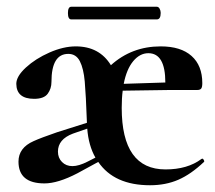

<svg xmlns="http://www.w3.org/2000/svg" viewBox="-20 -531 629 563"><path d="M149.9 -86.4Q149.9 -67.9 161.9 -55.9Q173.8 -43.9 192.4 -43.9Q210.9 -43.9 236.8 -57.1L259.8 -68.8Q239.7 -104 235.8 -153.8L193.8 -139.2Q149.9 -122.6 149.9 -86.4ZM415 -375Q390.1 -375 370.6 -351.6Q351.1 -328.1 342.8 -285.2L464.8 -289.1Q464.8 -375 415 -375ZM336.9 -214.8Q336.9 -34.2 465.3 -34.2Q529.8 -34.2 570.8 -64.9L573.2 -65.9Q575.2 -65.9 577.6 -62Q580.1 -58.1 578.1 -56.2Q540 -20 502.9 -3.9Q465.8 12.2 419.9 12.2Q314.9 12.2 268.1 -56.2L207 -22.9Q149.9 6.8 110.4 6.8Q34.2 6.8 34.2 -57.1Q34.2 -97.7 78.6 -117.2Q100.1 -127 147 -143.1L234.9 -170.9Q231.9 -253.9 228.5 -292Q225.1 -330.1 214.1 -351.6Q203.1 -373 180.2 -373Q130.9 -373 130.9 -291Q130.9 -271 119.9 -256.1Q108.9 -241.2 80.1 -241.2Q28.3 -241.2 27.8 -285.2Q27.8 -307.1 55.9 -333Q84 -358.9 125 -377Q166 -395 202.1 -395Q271.5 -395 305.2 -339.8Q366.2 -395 451.2 -395Q510.3 -395 541.7 -366.9Q573.2 -338.9 573.2 -287.1Q573.2 -275.9 570.1 -271.5Q566.9 -267.1 558.1 -267.1H477.1L339.8 -265.1Q336.9 -243.2 336.9 -214.8ZM189 -474.1Q179.2 -474.1 179.2 -492.7Q179.2 -511.2 189 -511.2H439.9Q444.8 -511.2 448 -505.6Q451.2 -500 451.2 -493.2Q451.2 -474.1 439.9 -474.1Z"/></svg>

Font: Cormorant-Bold
Style: Bold
Weight: 700
Designer: Christian Thalmann (Catharsis Fonts)
Version: Version 3.000